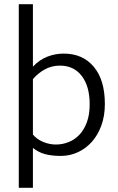

<svg xmlns="http://www.w3.org/2000/svg" viewBox="-20 -730 557 910"><path d="M477 -237Q477 -181 460.5 -135.5Q444 -90 415.5 -58Q387 -26 349 -8.5Q311 9 268 9Q225 9 193.5 0.5Q162 -8 136 -29V160H69V-710H136V-414Q167 -447 204.5 -461.5Q242 -476 282 -476Q372 -476 424.5 -413.5Q477 -351 477 -237ZM405 -236Q405 -321 367.5 -370Q330 -419 264 -419Q226 -419 194 -402Q162 -385 136 -355V-92Q156 -69 185.5 -57Q215 -45 245 -45Q276 -45 305 -56.5Q334 -68 356 -91Q378 -114 391.5 -150Q405 -186 405 -236Z"/></svg>

Font: Mukta Light
Style: Regular
Weight: 300
Designer: Girish Dalvi and Yashodeep Gholap
Foundry: Ek Type
Version: Version 2.538;PS 1.002;hotconv 16.6.51;makeotf.lib2.5.65220;